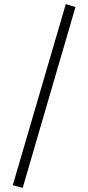

<svg xmlns="http://www.w3.org/2000/svg" viewBox="-20 -740 428 931"><path d="M42 158 299 -720 346 -706 90 171Z"/></svg>

Font: Isabella Sans
Style: Regular
Weight: 400
Designer: Original fonts by Christian Thalmann (Catharsis Fonts), Modifications by Cristiano Sobral
Version: Version 0.002;July 12, 2020;FontCreator 13.0.0.2655 64-bit; 